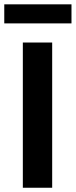

<svg xmlns="http://www.w3.org/2000/svg" viewBox="-44 -883 356 903"><path d="M63.4 0V-683H201.4V0ZM-23.9 -773V-862.6H292.2V-773Z"/></svg>

Font: Cairo
Style: Regular
Weight: 400
Designer: Mohamed Gaber, Accademia di Belle Arti di Urbino
Foundry: Kief Type Foundry, Accademia di Belle Arti di Urbino
Version: Version 3.120